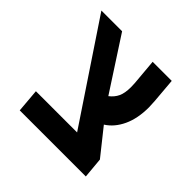

<svg xmlns="http://www.w3.org/2000/svg" viewBox="-156 -760 911 911"><g transform="rotate(45 300.0 -304.5)"><path d="M82 -118.5H358.5L31 -609H170L341.5 -345Q365 -363 376.2 -387Q387.5 -411 387.5 -451Q387.5 -468 386.5 -478L375 -609H503L513.5 -484.5Q515.5 -456.5 515.5 -444Q515.5 -369 490.5 -315.5Q465.5 -262 422 -234.5L526 -104L535.5 0H92Z"/></g></svg>

Font: JuliaMono SemiBold
Style: Italic
Weight: 600
Italic angle: -9°
Monospace: yes
Designer: cormullion
Foundry: corm
Version: Version 0.056; ttfautohint (v1.8.4)